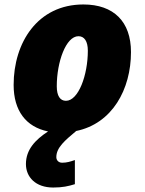

<svg xmlns="http://www.w3.org/2000/svg" viewBox="-20 -583 647 859"><path d="M218 256C260 256 286 250 315 241V133C295 140 279 145 258 145C241 145 232 133 232 120C232 77 271 45 321 3C482 -30 566 -183 566 -350C566 -486 489 -563 353 -563C148 -563 41 -392 41 -203C41 -88 96 -15 195 5C137 43 96 87 96 151C96 209 139 256 218 256ZM275 -132C249 -132 234 -154 234 -197C234 -306 275 -421 331 -421C357 -421 373 -399 373 -356C373 -247 331 -132 275 -132Z"/></svg>

Font: Noto Sans Black
Style: Italic
Weight: 900
Italic angle: -12°
Designer: Monotype Design Team
Foundry: Monotype Imaging Inc.
Version: Version 2.013